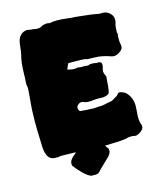

<svg xmlns="http://www.w3.org/2000/svg" viewBox="-145 -951 1065 1248"><g transform="rotate(-15 387.5 -327.0)"><path d="M255.9 16.1C255.9 16.1 184.1 14.2 184.1 14.2C175.8 13.7 167 13.7 158.7 13.7C151.9 13.7 145 14.6 138.7 17.1C129.4 16.6 120.6 16.1 112.8 16.1C77.6 16.1 57.6 -12.2 53.2 -69.3C53.2 -69.3 51.8 -115.2 51.8 -115.2C49.8 -158.7 48.8 -202.6 48.8 -246.6C48.8 -295.4 51.3 -344.2 56.6 -393.6C56.6 -393.6 62 -461.9 62 -461.9C62 -468.3 61.5 -474.1 60.1 -480.5C58.6 -486.3 58.1 -491.7 58.1 -497.1C58.1 -497.1 58.1 -500.5 58.1 -500.5C60.1 -522 61 -543.5 61 -565.4C62 -616.7 66.9 -657.2 75.2 -686.5C79.1 -702.1 81.5 -718.3 82.5 -734.4C82.5 -734.4 85.9 -761.7 85.9 -761.7C91.8 -803.2 112.3 -827.1 147 -833.5C153.3 -833.5 159.7 -833 167 -831.5C176.3 -829.6 185.5 -828.6 194.3 -828.6C204.1 -826.2 213.4 -824.7 221.7 -824.7C233.4 -824.7 243.7 -827.1 252.4 -832.5C255.9 -835 260.7 -837.4 268.1 -838.9C268.1 -838.9 273.4 -839.8 273.4 -839.8C277.8 -841.3 282.7 -841.8 287.6 -841.8C293.5 -841.8 299.3 -840.8 305.7 -838.9C320.8 -842.3 338.9 -843.8 358.9 -843.8C379.9 -843.8 403.3 -841.8 429.2 -838.4C436.5 -838.4 443.8 -837.4 452.1 -835.4C467.3 -835.4 482.9 -834.5 498.5 -832.5C515.6 -831.1 545.4 -827.6 587.9 -822.3C619.1 -816.4 636.7 -813.5 640.6 -813.5C640.6 -813.5 654.8 -814.5 654.8 -814.5C677.2 -814.5 695.3 -806.6 709 -791C719.2 -779.8 724.6 -766.1 724.6 -750.5C724.6 -742.7 723.1 -734.4 720.7 -725.6C717.3 -716.8 715.3 -708 715.3 -699.2C715.3 -689 714.8 -678.7 713.4 -668.5C715.8 -664.1 716.8 -659.2 716.8 -652.8C716.8 -649.4 715.8 -647 714.4 -645.5C714.4 -645.5 714.4 -612.3 714.4 -612.3C714.4 -605 715.3 -598.1 716.8 -591.3C718.3 -584 719.2 -577.6 719.2 -572.3C719.2 -562 714.4 -553.2 705.1 -544.9C695.3 -536.6 686.5 -531.2 678.7 -528.3C670.4 -524.9 663.6 -523.4 657.7 -523.4C651.9 -523.4 646 -524.4 639.6 -526.4C599.6 -540.5 564.5 -547.4 534.2 -547.4C521.5 -547.4 508.8 -547.9 495.6 -548.8C495.6 -548.8 491.2 -548.3 491.2 -548.3C484.9 -548.3 478 -549.8 471.2 -553.2C460 -555.2 431.6 -556.2 386.2 -556.2C386.2 -556.2 358.4 -555.7 358.4 -555.7C356.9 -555.2 355.5 -553.7 354 -551.3C352.5 -548.8 350.1 -543 347.2 -534.7C343.8 -526.4 341.3 -520.5 339.8 -517.6C358.9 -512.2 373.5 -509.8 383.8 -509.8C391.1 -509.8 397.9 -510.7 405.3 -512.2C407.7 -512.7 410.2 -513.2 412.6 -513.2C418 -510.7 425.8 -509.8 436 -509.8C440.9 -509.8 446.8 -510.3 453.1 -510.7C461.9 -509.3 468.3 -508.3 472.2 -508.3C472.2 -508.3 476.6 -508.3 476.6 -508.3C481 -508.3 485.8 -509.8 490.7 -513.2C494.1 -513.7 497.1 -513.7 500.5 -513.7C511.7 -513.7 523.4 -512.2 535.6 -509.8C539.1 -510.3 542.5 -510.7 545.4 -510.7C561.5 -510.7 569.3 -503.4 569.3 -488.8C569.3 -482.4 567.9 -475.1 565.4 -467.8C563 -460.4 561.5 -453.1 561.5 -446.3C561.5 -437 564 -428.2 568.8 -419.9C571.8 -415.5 573.2 -411.1 573.2 -406.7C571.8 -394.5 570.8 -382.8 570.3 -370.6C569.8 -356.4 568.4 -342.3 566.4 -328.1C564.5 -314 562 -303.7 558.6 -296.9C551.3 -291 543.5 -287.1 534.7 -285.6C525.9 -283.7 520 -282.7 517.1 -282.7C506.8 -282.7 497.6 -283.2 489.3 -283.7C480 -283.2 472.7 -283.2 466.3 -283.2C460.9 -283.2 455.6 -282.7 450.2 -281.7C442.9 -280.3 433.6 -279.8 423.3 -279.8C408.2 -279.8 396 -282.2 386.7 -287.1C381.8 -288.6 377 -289.6 372.1 -289.6C365.7 -289.6 359.4 -287.1 353.5 -282.2C344.2 -275.4 339.4 -267.6 339.4 -258.8C339.4 -254.9 340.3 -250.5 341.8 -246.1C344.7 -239.7 348.1 -235.8 351.6 -235.4C355 -234.9 357.9 -234.4 360.4 -234.4C364.7 -234.4 369.6 -233.9 374.5 -233.4C379.4 -232.4 384.8 -231.9 390.6 -231.9C401.4 -231.9 410.6 -231.4 418.9 -231C426.8 -230 433.1 -229.5 438.5 -229.5C447.8 -229.5 459 -230.5 471.7 -231.9C479 -232.4 483.4 -232.4 485.8 -232.4C485.8 -232.4 488.3 -231.9 488.3 -231.9C498.5 -232.4 509.8 -233.9 522.9 -237.3C536.1 -240.7 550.3 -243.2 565.9 -245.6C571.3 -248 577.6 -251.5 584 -255.9C590.3 -260.3 596.2 -263.7 602.1 -266.6C607.9 -269 612.8 -274.4 617.2 -281.7C619.1 -285.2 622.6 -286.6 627.4 -286.6C636.2 -286.6 646 -283.7 657.2 -278.3C665.5 -273.9 672.4 -268.6 677.7 -262.2C698.2 -237.8 708.5 -208.5 708.5 -174.8C708 -161.1 707.5 -147.5 706.1 -133.3C704.6 -121.1 704.1 -108.9 704.1 -96.7C704.1 -78.1 707 -61 713.4 -45.9C714.8 -42.5 715.3 -39.1 715.3 -35.6C715.3 -26.9 710.9 -18.1 702.6 -9.8C691.4 1.5 677.7 9.3 661.1 13.2C652.8 12.7 645 11.7 636.7 9.3C627.4 9.8 619.6 10.3 613.3 10.3C606.9 10.3 601.1 11.7 595.7 14.6C582.5 16.1 571.8 17.6 564.5 18.6C556.6 19.5 551.8 20 549.8 20C538.1 20 520.5 20.5 496.6 22C477.5 22.9 461.4 23.4 448.2 23.9C454.1 31.2 460 38.6 465.3 45.9C467.3 51.8 468.3 57.1 468.3 62C468.3 72.3 462.4 84.5 451.2 97.7C451.2 97.7 423.3 124.5 423.3 124.5C406.7 139.6 395 150.9 388.2 158.2C381.3 165.5 373 174.3 363.3 184.1C356 188.5 347.2 190.4 336.9 190.4C333.5 190.4 329.6 189.9 325.7 189.5C325.7 189.5 325.2 189.9 325.2 189.9C325.2 189.9 323.2 189.9 319.8 190.4C305.2 190.4 283.7 176.3 255.4 147.9C239.3 131.8 224.1 114.3 210.4 95.7C208.5 89.8 207.5 84.5 207.5 79.6C207.5 68.8 213.4 57.1 224.6 43.9C224.6 43.9 255.9 16.1 255.9 16.1Z"/></g></svg>

Font: Kaph
Style: Regular
Weight: 400
Designer: GGBotNet
Foundry: f0n7.com